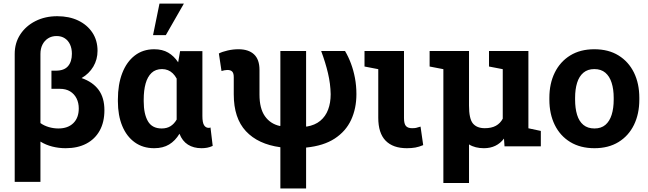

<svg xmlns="http://www.w3.org/2000/svg" viewBox="-20 -811 3592 1064"><path d="M61.5 196.8V-512.2Q61.5 -573.2 92.5 -620.4Q123.5 -667.5 176.8 -694.3Q230 -721.2 297.4 -721.2Q363.3 -721.2 413.3 -697.3Q463.4 -673.3 491.9 -630.4Q520.5 -587.4 520.5 -529.3Q520.5 -481.4 497.1 -441.9Q473.6 -402.3 432.1 -378.4Q494.1 -356.9 526.4 -313.2Q558.6 -269.5 558.6 -200.2Q558.6 -134.3 532.5 -87.2Q506.3 -40 458.3 -14.9Q410.2 10.3 343.8 10.3Q305.7 10.3 269.8 1.2Q233.9 -7.8 204.1 -26.4V196.8ZM303.7 -99.1Q356.4 -99.1 386.5 -128.7Q416.5 -158.2 416.5 -210Q416.5 -241.2 404.1 -265.9Q391.6 -290.5 368.4 -304.7Q345.2 -318.8 312 -318.8H265.1V-419.4H289.6Q335.4 -419.4 356.9 -444.3Q378.4 -469.2 378.4 -513.2Q378.4 -542 368.4 -564Q358.4 -585.9 339.4 -598.6Q320.3 -611.3 293.5 -611.3Q266.6 -611.3 246.6 -598.6Q226.6 -585.9 215.3 -563.7Q204.1 -541.5 204.1 -512.2V-128.9Q224.6 -114.3 250.5 -106.7Q276.4 -99.1 303.7 -99.1Z M834.5 10.3Q772 10.3 726.8 -22.2Q681.6 -54.7 657.5 -113Q633.3 -171.4 633.3 -249.5V-259.8Q633.3 -343.3 657.5 -405.8Q681.6 -468.3 726.8 -503.2Q772 -538.1 834.5 -538.1Q879.9 -538.1 912.1 -519.3Q944.3 -500.5 967.3 -465.8L978 -527.8H1101.6V-168.5Q1101.6 -131.8 1110.8 -117.2Q1120.1 -102.5 1136.2 -102.5Q1139.2 -102.5 1142.1 -103Q1145 -103.5 1146.5 -104.5L1158.7 -2.4Q1142.6 4.9 1127.7 7.6Q1112.8 10.3 1096.7 10.3Q1052.7 10.3 1021.5 -9.5Q990.2 -29.3 974.6 -69.8Q951.2 -30.8 917.2 -10.3Q883.3 10.3 834.5 10.3ZM876 -99.1Q904.8 -99.1 925 -111.8Q945.3 -124.5 959 -148.4V-375.5Q949.7 -392.6 937.7 -404.3Q925.8 -416 910.6 -422.1Q895.5 -428.2 877.9 -428.2Q842.3 -428.2 819.8 -407Q797.4 -385.7 786.9 -347.9Q776.4 -310.1 776.4 -259.8V-249.5Q776.4 -179.7 799.6 -139.4Q822.8 -99.1 876 -99.1ZM828.1 -616.2 863.8 -791H999L898.9 -616.2Z M1533.7 233.4V4.9Q1410.2 -11.7 1342.8 -84Q1275.4 -156.2 1275.4 -288.1V-383.8Q1275.4 -405.3 1266.8 -414.3Q1258.3 -423.3 1239.7 -423.3Q1232.4 -423.3 1223.9 -421.6Q1215.3 -419.9 1207.5 -417.5L1192.9 -514.6Q1211.4 -524.4 1241.5 -531.2Q1271.5 -538.1 1301.3 -538.1Q1357.4 -538.1 1387.7 -509.8Q1418 -481.4 1418 -423.8V-286.6Q1418 -210 1448 -167.2Q1478 -124.5 1530.8 -112.8L1533.7 -113.8V-528.3H1676.3V-110.4L1679.2 -109.4Q1725.6 -117.2 1754.9 -141.6Q1784.2 -166 1798.3 -203.6Q1812.5 -241.2 1812.5 -289.1Q1811.5 -346.2 1797.6 -405.3Q1783.7 -464.4 1759.8 -528.3H1892.1Q1911.1 -496.1 1925 -458.7Q1939 -421.4 1947 -378.9Q1955.1 -336.4 1955.1 -289.1Q1955.1 -210 1925.8 -146.7Q1896.5 -83.5 1835 -43.2Q1773.4 -2.9 1676.3 6.8V233.4Z M2234.4 10.3Q2157.7 10.3 2116.9 -31.5Q2076.2 -73.2 2076.2 -158.7V-427.7L2000 -442.4V-528.3H2218.8V-156.7Q2218.8 -125 2229.5 -112.8Q2240.2 -100.6 2263.2 -100.6Q2277.3 -100.6 2285.6 -102.3Q2293.9 -104 2310.5 -109.4L2325.2 -6.8Q2302.2 2.9 2281.7 6.6Q2261.2 10.3 2234.4 10.3Z M2437 203.1V-427.7L2360.8 -442.4V-528.3H2437H2579.1V-225.6Q2579.1 -152.8 2600.8 -126.7Q2622.6 -100.6 2666.5 -100.6Q2703.6 -100.6 2728 -114Q2752.4 -127.4 2766.1 -153.3V-427.7L2689.9 -442.4V-528.3H2908.2V-100.1L2977.1 -85.4V0H2775.9L2772.9 -43Q2752.9 -16.6 2725.1 -3.2Q2697.3 10.3 2661.6 10.3Q2637.7 10.3 2616.9 5.1Q2596.2 0 2579.1 -10.7V203.1Z M3274.4 10.3Q3196.3 10.3 3140.1 -23.9Q3084 -58.1 3054.2 -118.9Q3024.4 -179.7 3024.4 -258.8V-269Q3024.4 -347.7 3054.2 -408.4Q3084 -469.2 3139.9 -503.7Q3195.8 -538.1 3273.4 -538.1Q3352.1 -538.1 3407.7 -503.7Q3463.4 -469.2 3493.2 -408.7Q3522.9 -348.1 3522.9 -269V-258.8Q3522.9 -179.7 3493.2 -118.9Q3463.4 -58.1 3407.7 -23.9Q3352.1 10.3 3274.4 10.3ZM3274.4 -99.1Q3311.5 -99.1 3335 -119.1Q3358.4 -139.2 3369.6 -175Q3380.9 -210.9 3380.9 -258.8V-269Q3380.9 -315.9 3369.6 -351.8Q3358.4 -387.7 3334.7 -408Q3311 -428.2 3273.4 -428.2Q3236.8 -428.2 3212.9 -408Q3189 -387.7 3178 -351.8Q3167 -315.9 3167 -269V-258.8Q3167 -210.9 3178 -174.8Q3189 -138.7 3212.9 -118.9Q3236.8 -99.1 3274.4 -99.1Z"/></svg>

Font: Roboto Slab LO
Style: Bold
Weight: 700
Designer: Google
Version: Version 2.000